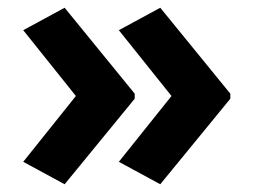

<svg xmlns="http://www.w3.org/2000/svg" viewBox="-20 -522 655 496"><path d="M40 -104 176 -274 40 -444 147 -502 328 -280V-267L147 -46ZM287 -104 423 -274 287 -444 394 -502 575 -280V-267L394 -46Z"/></svg>

Font: OpenSansMMV
Style: Bold
Weight: 700
Foundry: Ascender Corporation
Version: Version 4.001